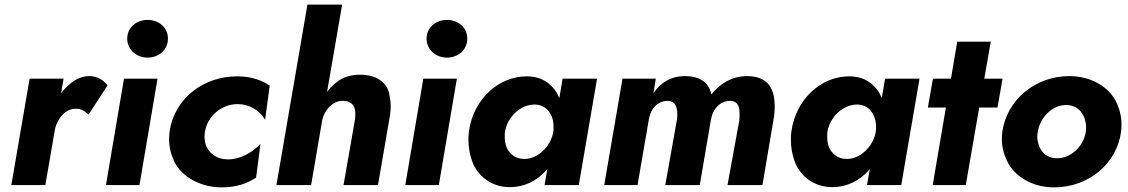

<svg xmlns="http://www.w3.org/2000/svg" viewBox="-20 -800 4877 830"><path d="M255 -460H108L29 0H176L217 -238C220 -253 225 -266 232 -279C249 -310 276 -330 307 -330C308 -330 309 -330 310 -330C333 -330 348 -318 363 -305L445 -431C426 -455 400 -471 367 -471C340 -471 315 -462 291 -444C274 -431 258 -415 244 -397Z M530 -633C530 -585 570 -551 618 -551C667 -551 706 -585 706 -633C706 -681 667 -714 618 -714C570 -714 530 -681 530 -633ZM516 -460 438 0H583L661 -460Z M866 -230C876 -296 936 -350 1007 -350C1056 -350 1101 -325 1126 -282L1146 -430C1110 -454 1065 -470 1005 -470C857 -470 733 -372 713 -231C712 -219 711 -208 711 -197C711 -164 719 -132 734 -100C766 -37 844 10 939 10C1002 10 1048 -7 1087 -32L1106 -178C1071 -141 1019 -111 966 -111C965 -111 963 -111 962 -111C940 -112 921 -117 906 -128C874 -148 864 -181 864 -209C864 -216 865 -223 866 -230Z M1459 -780H1309L1175 0H1325L1373 -281C1383 -327 1420 -364 1460 -364C1462 -364 1465 -364 1467 -364C1517 -360 1516 -320 1516 -305C1516 -297 1515 -289 1514 -280L1465 0H1614L1666 -302C1668 -316 1669 -329 1669 -342C1669 -360 1666 -380 1661 -401C1650 -442 1610 -477 1537 -477C1499 -477 1467 -468 1441 -449C1423 -436 1407 -421 1394 -403Z M1824 -633C1824 -585 1864 -551 1912 -551C1961 -551 2000 -585 2000 -633C2000 -681 1961 -714 1912 -714C1864 -714 1824 -681 1824 -633ZM1810 -460 1732 0H1877L1955 -460Z M2412 -460 2398 -376C2395 -383 2391 -390 2388 -397C2361 -442 2318 -470 2257 -470C2133 -470 2025 -368 2007 -231C2005 -218 2005 -206 2005 -194C2005 -164 2010 -134 2021 -103C2044 -40 2103 9 2184 9C2245 9 2299 -17 2339 -61C2341 -64 2343 -66 2346 -69L2334 0H2482L2561 -460ZM2163 -230C2173 -295 2231 -348 2290 -348C2292 -348 2293 -348 2294 -348C2322 -347 2343 -334 2357 -312C2371 -290 2373 -267 2373 -250C2373 -244 2373 -238 2372 -231C2361 -164 2302 -113 2249 -113C2248 -113 2246 -113 2245 -113C2225 -113 2208 -119 2195 -130C2167 -152 2162 -184 2162 -209C2162 -216 2162 -223 2163 -230Z M3326 -296C3328 -311 3329 -324 3329 -338C3329 -385 3322 -471 3210 -471C3146 -471 3094 -440 3055 -392C3045 -441 3009 -471 2940 -471C2881 -471 2834 -442 2805 -397L2815 -460H2671L2592 0H2736L2785 -284C2793 -333 2825 -364 2867 -364C2908 -364 2908 -318 2908 -305C2908 -298 2907 -289 2906 -281L2856 0H3005L3053 -281C3061 -331 3094 -364 3136 -364C3180 -364 3177 -318 3177 -303C3177 -296 3177 -288 3176 -280L3125 0H3276Z M3806 -460 3792 -376C3789 -383 3785 -390 3782 -397C3755 -442 3712 -470 3651 -470C3527 -470 3419 -368 3401 -231C3399 -218 3399 -206 3399 -194C3399 -164 3404 -134 3415 -103C3438 -40 3497 9 3578 9C3639 9 3693 -17 3733 -61C3735 -64 3737 -66 3740 -69L3728 0H3876L3955 -460ZM3557 -230C3567 -295 3625 -348 3684 -348C3686 -348 3687 -348 3688 -348C3716 -347 3737 -334 3751 -312C3765 -290 3767 -267 3767 -250C3767 -244 3767 -238 3766 -231C3755 -164 3696 -113 3643 -113C3642 -113 3640 -113 3639 -113C3619 -113 3602 -119 3589 -130C3561 -152 3556 -184 3556 -209C3556 -216 3556 -223 3557 -230Z M4013 -460 3991 -335H4069L4012 0H4155L4213 -335H4292L4314 -460H4235L4263 -620H4118L4091 -460Z M4313 -231C4312 -220 4311 -210 4311 -200C4311 -166 4319 -133 4335 -101C4367 -37 4442 10 4537 10C4684 10 4808 -91 4826 -230C4828 -242 4828 -253 4828 -264C4828 -296 4820 -329 4805 -360C4773 -424 4698 -471 4602 -471C4457 -471 4333 -370 4313 -231ZM4466 -230C4476 -294 4531 -346 4587 -346C4589 -346 4590 -346 4591 -346C4655 -344 4675 -287 4675 -250C4675 -244 4675 -237 4674 -231C4664 -166 4608 -116 4552 -116C4550 -116 4549 -116 4548 -116C4485 -116 4464 -174 4464 -209C4464 -216 4465 -223 4466 -230Z"/></svg>

Font: Jost
Style: Bold Italic
Weight: 700
Italic angle: -5°
Version: Version 3.710